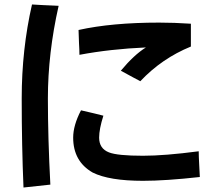

<svg xmlns="http://www.w3.org/2000/svg" viewBox="-20 -722 960 858"><path d="M222 -697 242 -696Q194 -484 194 -282Q194 -106 205 103L85 116Q77 -71 77 -282Q77 -501 123 -702Q169 -699 222 -697ZM833 -514Q703 -461 607 -359L577 -375Q532 -400 520 -406Q579 -477 632 -510Q473 -503 335 -477Q335 -497 333 -531L331 -588Q480 -621 691 -621Q758 -621 833 -616ZM870 10 873 69Q720 86 619 86Q468 86 394 49Q307 -1 307 -107Q307 -162 342 -229Q362 -225 376.5 -221Q391 -217 402 -215L442 -205Q423 -145 423 -107Q423 -58 467 -41Q505 -26 619 -26Q716 -26 868 -46Q868 -24 870 10Z"/></svg>

Font: LINE Seed Sans KR Bold
Style: Regular
Weight: 700
Designer: LINE BX Design & Sandoll Inc & Dalton Maag Ltd
Foundry: Sandoll Inc.
Version: Version 1.000